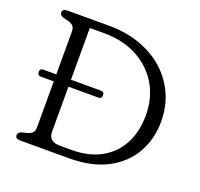

<svg xmlns="http://www.w3.org/2000/svg" viewBox="-122 -836 1013 972"><g transform="rotate(20 384.5 -350.0)"><path d="M55 -20Q55 -35 77 -42L101 -47.5Q119 -52 129 -62Q139 -72 139 -91.5V-339.5H69Q51 -339.5 51 -358.5Q51 -377 69 -377H139V-608.5Q139 -628 129 -638Q119 -648 101 -652.5L77 -658Q55 -665 55 -680Q55 -700 80.5 -700H303.5Q397 -700 473.5 -672.8Q550 -645.5 605 -596Q660 -546.5 689.8 -479.8Q719.5 -413 719.5 -334.5Q719.5 -239.5 676.8 -164Q634 -88.5 550.5 -44.2Q467 0 344 0H80.5Q55 0 55 -20ZM341.5 -44Q435.5 -44 501.2 -80.8Q567 -117.5 601.5 -183.5Q636 -249.5 636 -337.5Q636 -430.5 593.2 -502.2Q550.5 -574 473.8 -615Q397 -656 294.5 -656H218V-377H379.5Q397.5 -377 397.5 -358.5Q397.5 -339.5 379.5 -339.5H218V-96Q218 -44 281.5 -44Z"/></g></svg>

Font: Fraunces 9pt S100 Light
Style: Regular
Weight: 300
Version: Version 1.000; ttfautohint (v1.8.3)